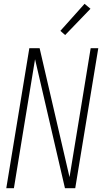

<svg xmlns="http://www.w3.org/2000/svg" viewBox="-20 -988 540 1008"><path d="M13 0 134 -735H188L345 -58Q361 -154 376.5 -249.5Q392 -345 408 -441L456 -735H496L375 0H321L164 -677Q148 -581 132.5 -485.5Q117 -390 101 -294L53 0ZM322 -804 297 -826 424 -968 455 -942Z"/></svg>

Font: Iosevka Extralight
Style: Italic
Weight: 200
Italic angle: -9°
Monospace: yes
Designer: Belleve Invis
Foundry: Belleve Invis
Version: Version 32.5.0; ttfautohint (v1.8.4)